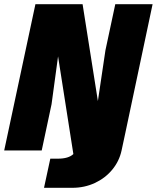

<svg xmlns="http://www.w3.org/2000/svg" viewBox="-34 -718 748 916"><path d="M206 39H242Q293 39 316 17L243 -449L212 -221L165 0H-14L135 -698H360L433 -236L469 -478L516 -698H694L564 -84L546 0Q535 51 501.5 91.5Q468 132 418.5 155Q369 178 311 178H176Z"/></svg>

Font: Azeret Mono ExtraBold
Style: Italic
Weight: 800
Italic angle: -12°
Designer: Martin Vácha
Foundry: Displaay
Version: Version 1.000; Glyphs 3.0.3, build 3074